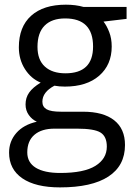

<svg xmlns="http://www.w3.org/2000/svg" viewBox="-20 -565 588 825"><path d="M523.9 -535.2V-483.9L424.8 -472.2Q438.5 -455.1 449.2 -427.5Q460 -399.9 460 -365.2Q460 -286.6 406.2 -239.7Q352.5 -192.9 258.8 -192.9Q234.9 -192.9 213.9 -196.8Q162.1 -169.4 162.1 -127.9Q162.1 -106 180.2 -95.5Q198.2 -85 242.2 -85H336.9Q423.8 -85 470.5 -48.3Q517.1 -11.7 517.1 58.1Q517.1 147 445.8 193.6Q374.5 240.2 237.8 240.2Q132.8 240.2 75.9 201.2Q19 162.1 19 90.8Q19 42 50.3 6.3Q81.5 -29.3 138.2 -42Q117.7 -51.3 103.8 -70.8Q89.8 -90.3 89.8 -116.2Q89.8 -145.5 105.5 -167.5Q121.1 -189.5 154.8 -210Q113.3 -227.1 87.2 -268.1Q61 -309.1 61 -361.8Q61 -449.7 113.8 -497.3Q166.5 -544.9 263.2 -544.9Q305.2 -544.9 338.9 -535.2ZM97.2 89.8Q97.2 133.3 133.8 155.8Q170.4 178.2 238.8 178.2Q340.8 178.2 389.9 147.7Q439 117.2 439 64.9Q439 21.5 412.1 4.6Q385.3 -12.2 311 -12.2H213.9Q158.7 -12.2 127.9 14.2Q97.2 40.5 97.2 89.8ZM141.1 -363.8Q141.1 -307.6 172.9 -278.8Q204.6 -250 261.2 -250Q379.9 -250 379.9 -365.2Q379.9 -485.8 259.8 -485.8Q202.6 -485.8 171.9 -455.1Q141.1 -424.3 141.1 -363.8Z"/></svg>

Font: f01972551
Style: Regular
Weight: 400
Foundry: Ascender Corporation
Version: Version 1.10